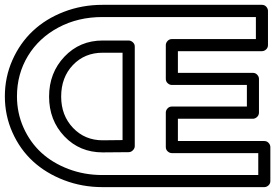

<svg xmlns="http://www.w3.org/2000/svg" viewBox="-22 -746 1155 791"><path d="M399.9 -726.1H1057.1Q1067.9 -726.1 1075 -718.3Q1082 -710.4 1082 -701.2V-560.1Q1082 -549.3 1074.2 -542.2Q1066.4 -535.2 1057.1 -535.2H710.9V-445.8H1020Q1030.8 -445.8 1037.8 -438Q1044.9 -430.2 1044.9 -420.9V-282.2Q1044.9 -271.5 1037.1 -264.2Q1029.3 -256.8 1020 -256.8H710.9V-165H1066.9Q1077.6 -165 1084.7 -157.2Q1091.8 -149.4 1091.8 -140.1V0Q1091.8 10.7 1084 17.8Q1076.2 24.9 1066.9 24.9H399.9Q316.4 24.9 241.9 -3.7Q167.5 -32.2 114 -81.3Q60.5 -130.4 29.3 -200.2Q-2 -270 -2 -349.1Q-2 -428.2 29.1 -498.3Q60.1 -568.4 113.3 -618.4Q166.5 -668.5 241.2 -697.3Q315.9 -726.1 399.9 -726.1ZM47.9 -349.1Q47.9 -280.8 74.7 -220.5Q101.6 -160.2 147.9 -117.4Q194.3 -74.7 259.8 -49.8Q325.2 -24.9 399.9 -24.9H1042V-115.2H686Q676.8 -115.2 668.9 -122.3Q661.1 -129.4 661.1 -140.1V-282.2Q661.1 -291.5 668.2 -299.3Q675.3 -307.1 686 -307.1H995.1V-396H686Q676.8 -396 668.9 -403.1Q661.1 -410.2 661.1 -420.9V-560.1Q661.1 -569.3 668.2 -577.1Q675.3 -585 686 -585H1032.2V-675.8H399.9Q299.3 -675.8 218.8 -632.8Q138.2 -589.8 93 -515.4Q47.9 -440.9 47.9 -349.1ZM400.9 -579.1H507.8Q517.1 -579.1 525.1 -572Q533.2 -564.9 533.2 -554.2V-144Q533.2 -134.8 525.6 -127Q518.1 -119.1 507.8 -119.1L400.9 -118.2Q306.2 -118.2 243.2 -184.3Q180.2 -250.5 180.2 -348.1Q180.2 -445.8 243.4 -512.5Q306.6 -579.1 400.9 -579.1ZM230 -348.1Q230 -270.5 278.8 -219.2Q327.6 -168 400.9 -168L482.9 -168.9V-528.8H400.9Q326.7 -528.8 278.3 -478Q230 -427.2 230 -348.1Z"/></svg>

Font: Trueno Bold Outline
Style: Regular
Weight: 700
Width: 6
Designer: Julieta Ulanovsky
Foundry: Julieta Ulanovsky
Version: Version 3.001b | FøM Fix